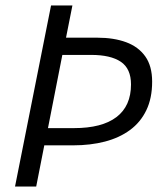

<svg xmlns="http://www.w3.org/2000/svg" viewBox="-20 -680 602 700"><path d="M34.8 0 166.1 -660H244L220.7 -542.6H335.3Q395 -542.6 439.8 -526.1Q484.7 -509.5 509.7 -474.3Q534.7 -439.1 534.7 -382.3Q534.7 -322.1 513.5 -278.1Q492.3 -234.1 453.7 -205.8Q415.1 -177.5 362.5 -163.8Q309.8 -150.1 246.9 -150.1H141.5L112 0ZM154.9 -212.9H249.8Q351.9 -212.9 404.8 -253.3Q457.6 -293.6 457.6 -372.2Q457.6 -429.6 420.6 -454.7Q383.5 -479.8 312.2 -479.8H207.3Z"/></svg>

Font: Source Sans 3 VF
Style: Italic
Weight: 200
Italic angle: -11°
Designer: Paul D. Hunt
Foundry: Adobe Systems Incorporated
Version: Version 3.042;hotconv 1.0.118;makeotfexe 2.5.65603